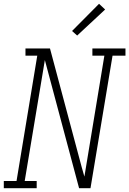

<svg xmlns="http://www.w3.org/2000/svg" viewBox="-35 -990 680 1010"><path d="M-15 0V-38H52L161 -697H99V-735H228L395 -110L409 -61L514 -697H451V-735H625V-697H557L441 0H381L201 -674L95 -38H158V0ZM371 -803 344 -827 486 -970 518 -940Z"/></svg>

Font: Iosevka Curly Slab XLtExObl
Style: Regular
Weight: 200
Width: 7
Italic angle: -9°
Monospace: yes
Designer: Belleve Invis
Foundry: Belleve Invis
Version: Version 11.0.0; ttfautohint (v1.8.3)